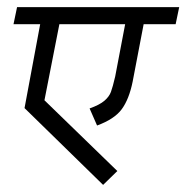

<svg xmlns="http://www.w3.org/2000/svg" viewBox="-20 -476 524 540"><path d="M304 -261 332 -408H147L105 -194L310 5L270 44L49 -172L93 -408H18L28 -456H484L474 -408H384L353 -246Q343 -197 322.5 -169Q302 -141 253 -123L232 -171Q260 -181 273.5 -192.5Q287 -204 292 -217.5Q297 -231 304 -261Z"/></svg>

Font: Cambay Devanagari
Style: Italic
Weight: 400
Italic angle: -11°
Designer: Pooja Saxena
Foundry: Pooja Saxena
Version: Version 1.018;PS 001.018;hotconv 1.0.70;makeotf.lib2.5.58329